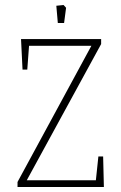

<svg xmlns="http://www.w3.org/2000/svg" viewBox="-20 -747 485 767"><path d="M50 -20 345 -564H96L89 -469H70L64 -591H384V-571L87 -27H363L373 -122H392L395 0H50ZM205 -724 234 -727 244 -716 236 -655H211Z"/></svg>

Font: Grenze Thin
Style: Regular
Weight: 250
Designer: Renata Polastri
Foundry: Omnibus-Type
Version: Version 1.002; ttfautohint (v1.8)